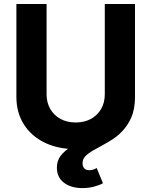

<svg xmlns="http://www.w3.org/2000/svg" viewBox="-20 -748 769 976"><path d="M512.7 -727.5H666.2V-255.9Q666.2 -176.2 628.5 -116.4Q590.8 -56.5 522.9 -23.3Q455.1 10 364.6 10Q274.2 10 206.4 -23.3Q138.6 -56.5 100.9 -116.4Q63.3 -176.2 63.3 -255.9V-727.5H216.8V-268.6Q216.8 -226.8 235.3 -194.5Q253.7 -162.2 287 -143.8Q320.2 -125.4 364.6 -125.4Q409.4 -125.4 442.6 -143.8Q475.8 -162.2 494.2 -194.5Q512.7 -226.8 512.7 -268.6ZM399.1 208.2Q341.4 208.2 305.3 181Q269.2 153.7 269.2 104.5Q269.2 68.9 288.4 43.8Q307.5 18.8 339.3 0Q371 -18.8 408.8 -35.5Q446.6 -52.2 484.4 -70.8Q522.2 -89.5 553.9 -113.8Q585.6 -138.2 604.8 -172.6Q623.9 -206.9 623.9 -255.5H666.2Q666.2 -193 647 -149.8Q627.7 -106.5 597.4 -77.2Q567 -47.9 532.9 -27.8Q498.8 -7.7 468.5 8.3Q438.1 24.2 418.8 41.1Q399.6 58 399.6 81.5Q399.6 98.1 408.3 107.7Q417 117.2 434.5 117.2Q445.3 117.2 454.5 114Q463.8 110.7 471.6 106.2L503.3 183.5Q484.9 193.8 457 201Q429.2 208.2 399.1 208.2Z"/></svg>

Font: GitLab Sans
Style: Regular
Weight: 400
Designer: Rasmus Andersson
Foundry: Modifications by GitLab B.V., manufactured by rsms
Version: Version 4.000;git-c8fb6b7